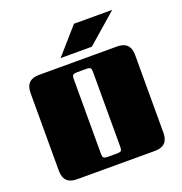

<svg xmlns="http://www.w3.org/2000/svg" viewBox="-145 -949 1017 1075"><g transform="rotate(-20 364.0 -412.0)"><path d="M277 -669 413 -824H641L463 -669ZM675 -543V-79Q675 0 596 0H131Q52 0 52 -79V-543Q52 -622 131 -622H596Q675 -622 675 -543ZM421 -90V-532Q421 -552 415.5 -557.5Q410 -563 390 -563H337Q318 -563 312 -557.5Q306 -552 306 -532V-90Q306 -70 312 -64.5Q318 -59 337 -59H390Q410 -59 415.5 -64.5Q421 -70 421 -90Z"/></g></svg>

Font: Sarpanch Black
Style: Regular
Weight: 900
Designer: Manushi Parikh (Devanagari and Latin), Jyotish Sonowal (Devanagari)
Foundry: Indian Type Foundry
Version: Version 2.004;PS 1.0;hotconv 1.0.78;makeotf.lib2.5.61930; tt